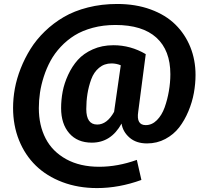

<svg xmlns="http://www.w3.org/2000/svg" viewBox="-20 -728 1051 968"><path d="M570.8 -708Q664.1 -708 739.5 -680.4Q814.9 -652.8 864 -604.5Q913.1 -556.2 939.5 -491Q965.8 -425.8 965.8 -350.1Q965.8 -305.7 957.5 -259.5Q949.2 -213.4 929.9 -167.2Q910.6 -121.1 883.1 -85.4Q855.5 -49.8 813.5 -27.3Q771.5 -4.9 721.2 -4.9Q666.5 -4.9 632.8 -34.4Q599.1 -64 592.8 -105Q540 -8.8 442.9 -8.8Q370.1 -8.8 329.1 -56.2Q288.1 -103.5 288.1 -183.1Q288.1 -224.6 295.9 -266.1Q303.7 -307.6 323.5 -350.6Q343.3 -393.6 372.3 -426Q401.4 -458.5 447.8 -479.2Q494.1 -500 551.8 -500Q638.7 -500 714.8 -455.1L676.8 -164.1Q666.5 -97.2 714.8 -97.2Q746.1 -97.2 771 -122.1Q795.9 -147 810.1 -186.5Q824.2 -226.1 831.5 -269.3Q838.9 -312.5 838.9 -354Q838.9 -474.1 768.6 -538.1Q698.2 -602.1 562 -602.1Q500.5 -602.1 447.8 -587.9Q395 -573.7 356.2 -549.6Q317.4 -525.4 286.1 -491.9Q254.9 -458.5 234.6 -421.1Q214.4 -383.8 200.9 -342Q187.5 -300.3 181.6 -261Q175.8 -221.7 175.8 -183.1Q175.8 -96.2 210 -30Q244.1 36.1 313.7 74.5Q383.3 112.8 480 112.8Q573.2 112.8 669.9 78.1L692.9 179.2Q580.1 220.2 469.2 220.2Q374 220.2 294.7 190.2Q215.3 160.2 160.6 106.9Q106 53.7 75.9 -21Q45.9 -95.7 45.9 -184.1Q45.9 -231.9 54.9 -281.5Q64 -331.1 84.2 -382.6Q104.5 -434.1 133.8 -481.2Q163.1 -528.3 206.3 -570.1Q249.5 -611.8 301.8 -642.3Q354 -672.9 423.1 -690.4Q492.2 -708 570.8 -708ZM470.2 -100.1Q519.5 -100.1 555.2 -164.1L588.9 -398.9Q566.4 -408.2 542 -408.2Q505.9 -408.2 479.5 -386.2Q453.1 -364.3 439.9 -328.1Q426.8 -292 420.9 -254.9Q415 -217.8 415 -178.2Q415 -100.1 470.2 -100.1Z"/></svg>

Font: FiraGO SemiBold
Style: Italic
Weight: 600
Italic angle: -8°
Designer: bBox Type GmbH
Foundry: bBox Type GmbH
Version: Version 1.001;PS 001.001;hotconv 1.0.88;makeotf.lib2.5.64775